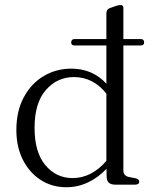

<svg xmlns="http://www.w3.org/2000/svg" viewBox="-20 -756 628 786"><path d="M271.5 -582Q271.5 -596 285 -596H415.5V-701.5Q415.5 -718 430 -723L454 -731.5Q467 -735.5 473.5 -735.5Q485 -735.5 485 -723.5V-596H556.5Q570 -596 570 -582.5Q570 -570 556.5 -570H485V-58Q485 -36.5 507.5 -31.5L533.5 -26.5Q550 -22.5 550 -12.5Q550 0 532 0H453Q434.5 0 425.5 -8Q416.5 -16 416.5 -35.5L416 -65Q382 -29 340 -9.2Q298 10.5 251.5 10.5Q192.5 10.5 146.2 -19.5Q100 -49.5 73.5 -102.2Q47 -155 47 -223.5Q47 -301.5 77.5 -358Q108 -414.5 159 -444.8Q210 -475 272 -475Q358.5 -475 415.5 -413.5V-570H284.5Q271.5 -570 271.5 -582ZM121.5 -232.5Q121.5 -132.5 165.8 -79.8Q210 -27 277 -27Q355 -27 415.5 -97.5V-372.5Q362 -440.5 282.5 -440.5Q214.5 -440.5 168 -387.8Q121.5 -335 121.5 -232.5Z"/></svg>

Font: Fraunces 9pt S000 Light
Style: Regular
Weight: 300
Version: Version 1.000; ttfautohint (v1.8.3)